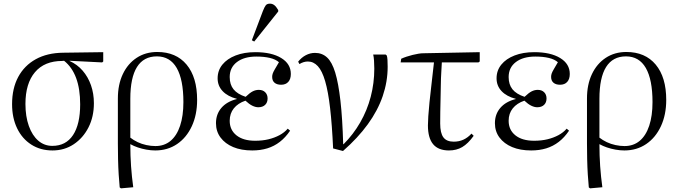

<svg xmlns="http://www.w3.org/2000/svg" viewBox="-20 -808 3710 1049"><path d="M267 14Q201 14 151 -18Q101 -50 73.5 -107Q46 -164 46 -239Q46 -325 79.5 -387.5Q113 -450 175.5 -484.5Q238 -519 325 -520L544 -523V-472L538 -467L360 -476V-475Q402 -456 431.5 -422Q461 -388 477 -342.5Q493 -297 493 -244Q493 -170 463.5 -112Q434 -54 383 -20Q332 14 267 14ZM266 -11Q340 -11 379 -70Q418 -129 418 -238Q418 -322 396 -381.5Q374 -441 330 -476L320 -475Q223 -475 171 -413.5Q119 -352 119 -240Q119 -172 137.5 -120Q156 -68 189 -39.5Q222 -11 266 -11Z M641 221 634 216Q631 186 628.5 146Q626 106 625 62Q624 18 624 -24V-270Q624 -346 651 -403Q678 -460 726.5 -492Q775 -524 839 -524Q942 -524 999.5 -455Q1057 -386 1057 -262Q1057 -181 1028 -118.5Q999 -56 947.5 -21Q896 14 828 14Q805 14 780 9.5Q755 5 733 -2.5Q711 -10 693 -20H692Q692 11 693 41Q694 71 696 100Q698 129 701 157.5Q704 186 708 215ZM829 -10Q878 -10 912 -38.5Q946 -67 964 -121Q982 -175 982 -250Q982 -373 945.5 -436.5Q909 -500 837 -500Q765 -500 728.5 -442Q692 -384 692 -268V-56Q710 -42 732 -31.5Q754 -21 779.5 -15.5Q805 -10 829 -10Z M1358 14Q1298 14 1254 -4.5Q1210 -23 1185 -56.5Q1160 -90 1160 -135Q1160 -184 1189.5 -218.5Q1219 -253 1274 -267V-268Q1224 -281 1196.5 -310Q1169 -339 1169 -380Q1169 -423 1195 -455Q1221 -487 1267.5 -505Q1314 -523 1375 -523Q1464 -523 1516.5 -491Q1569 -459 1569 -404Q1569 -376 1555 -360.5Q1541 -345 1516 -345Q1493 -345 1480 -356Q1467 -367 1467 -388Q1467 -397 1470 -406Q1473 -415 1481.5 -429.5Q1490 -444 1504 -468Q1486 -484 1454.5 -491.5Q1423 -499 1381 -499Q1314 -499 1274.5 -469Q1235 -439 1235 -387Q1235 -346 1256 -320Q1277 -294 1322 -279Q1345 -301 1361 -309Q1377 -317 1394 -317Q1416 -317 1429 -304Q1442 -291 1442 -270Q1442 -248 1428.5 -235Q1415 -222 1391 -222Q1376 -222 1358.5 -230.5Q1341 -239 1321 -258Q1280 -244 1257.5 -216Q1235 -188 1235 -148Q1235 -98 1272 -68.5Q1309 -39 1374 -39Q1414 -39 1447 -47Q1480 -55 1507 -69.5Q1534 -84 1552 -105L1565 -94Q1540 -57 1509 -33Q1478 -9 1440.5 2.5Q1403 14 1358 14ZM1369 -581 1356 -588 1416 -747Q1425 -770 1432 -779Q1439 -788 1455 -788Q1468 -788 1478.5 -780Q1489 -772 1500 -753V-745Z M1854 17 1800 3Q1794 -127 1783.5 -217.5Q1773 -308 1756.5 -364.5Q1740 -421 1716.5 -446.5Q1693 -472 1662 -472Q1639 -472 1616 -458L1609 -471Q1627 -494 1651 -506.5Q1675 -519 1701 -519Q1740 -519 1767 -494Q1794 -469 1811.5 -411.5Q1829 -354 1840 -257.5Q1851 -161 1855 -20H1857Q1910 -73 1948 -139Q1986 -205 2005.5 -279.5Q2025 -354 2025 -433Q2025 -456 2023.5 -477Q2022 -498 2019 -510H2087L2093 -505Q2096 -497 2097 -481Q2098 -465 2098 -443Q2098 -362 2071 -283Q2044 -204 1989.5 -129Q1935 -54 1854 17Z M2433 14Q2375 14 2346.5 -20Q2318 -54 2318 -123Q2318 -141 2320 -173Q2322 -205 2326.5 -249Q2331 -293 2337.5 -348Q2344 -403 2351 -467H2169L2172 -487Q2185 -493 2201.5 -498.5Q2218 -504 2234.5 -508Q2251 -512 2266 -514.5Q2281 -517 2293 -517L2601 -523V-472L2594 -467H2394Q2393 -445 2391 -413.5Q2389 -382 2388.5 -345Q2388 -308 2387 -269.5Q2386 -231 2385.5 -196Q2385 -161 2385 -133Q2385 -81 2402.5 -57.5Q2420 -34 2459 -34Q2488 -34 2512 -45Q2536 -56 2556 -78L2568 -66Q2537 -23 2505.5 -4.5Q2474 14 2433 14Z M2882 14Q2822 14 2778 -4.5Q2734 -23 2709 -56.5Q2684 -90 2684 -135Q2684 -184 2713.5 -218.5Q2743 -253 2798 -267V-268Q2748 -281 2720.5 -310Q2693 -339 2693 -380Q2693 -423 2719 -455Q2745 -487 2791.5 -505Q2838 -523 2899 -523Q2988 -523 3040.5 -491Q3093 -459 3093 -404Q3093 -376 3079 -360.5Q3065 -345 3040 -345Q3017 -345 3004 -356Q2991 -367 2991 -388Q2991 -397 2994 -406Q2997 -415 3005.5 -429.5Q3014 -444 3028 -468Q3010 -484 2978.5 -491.5Q2947 -499 2905 -499Q2838 -499 2798.5 -469Q2759 -439 2759 -387Q2759 -346 2780 -320Q2801 -294 2846 -279Q2869 -301 2885 -309Q2901 -317 2918 -317Q2940 -317 2953 -304Q2966 -291 2966 -270Q2966 -248 2952.5 -235Q2939 -222 2915 -222Q2900 -222 2882.5 -230.5Q2865 -239 2845 -258Q2804 -244 2781.5 -216Q2759 -188 2759 -148Q2759 -98 2796 -68.5Q2833 -39 2898 -39Q2938 -39 2971 -47Q3004 -55 3031 -69.5Q3058 -84 3076 -105L3089 -94Q3064 -57 3033 -33Q3002 -9 2964.5 2.5Q2927 14 2882 14Z M3204 221 3197 216Q3194 186 3191.5 146Q3189 106 3188 62Q3187 18 3187 -24V-270Q3187 -346 3214 -403Q3241 -460 3289.5 -492Q3338 -524 3402 -524Q3505 -524 3562.5 -455Q3620 -386 3620 -262Q3620 -181 3591 -118.5Q3562 -56 3510.5 -21Q3459 14 3391 14Q3368 14 3343 9.5Q3318 5 3296 -2.5Q3274 -10 3256 -20H3255Q3255 11 3256 41Q3257 71 3259 100Q3261 129 3264 157.5Q3267 186 3271 215ZM3392 -10Q3441 -10 3475 -38.5Q3509 -67 3527 -121Q3545 -175 3545 -250Q3545 -373 3508.5 -436.5Q3472 -500 3400 -500Q3328 -500 3291.5 -442Q3255 -384 3255 -268V-56Q3273 -42 3295 -31.5Q3317 -21 3342.5 -15.5Q3368 -10 3392 -10Z"/></svg>

Font: Literata 60pt Light
Style: Regular
Weight: 300
Designer: Latin by Veronika Burian and Jose Scaglione. Greek by Irene Vlachou. Cyrillic by Vera Evstafieva.
Foundry: TypeTogether
Version: Version 3.103;gftools[0.9.29]